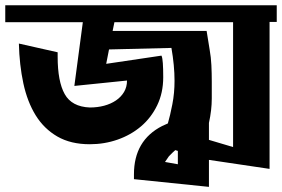

<svg xmlns="http://www.w3.org/2000/svg" viewBox="-20 -564 1072 730"><path d="M774.4 -96.7V-32.2L866.2 -4.9V-479.5H415L408.2 -446.3H765.6L777.3 -374Q782.2 -346.7 783.7 -316.4Q785.2 -286.1 785.2 -252.9Q785.2 -233.4 785.2 -189.5Q785.2 -145.5 774.4 -96.7ZM618.2 -94.7Q627 -125 635.3 -167.5Q643.6 -210 643.6 -256.8Q643.6 -314.5 631.8 -381.8L394.5 -376L383.8 -321.3L593.8 -352.5L594.7 -350.6Q600.6 -336.9 600.6 -270.5Q600.6 -210.9 577.6 -163.6Q554.7 -116.2 516.1 -83.5Q477.5 -50.8 427.2 -33.2Q377 -15.6 321.3 -15.6Q249 -15.6 198.2 -44.9Q147.5 -74.2 115.7 -125.5Q84 -176.8 68.8 -247.1Q53.7 -317.4 51.8 -398.4L199.2 -365.2V-348.6Q199.2 -253.9 226.1 -206.1Q252.9 -158.2 321.3 -155.3Q350.6 -155.3 376 -162.1Q401.4 -168.9 420.9 -182.1Q440.4 -195.3 451.7 -214.4Q462.9 -233.4 462.9 -257.8L262.7 -237.3L294.9 -479.5H0V-543.9H1032.2V-480.5H1004.9V78.1L774.4 43.9V146.5L489.3 117.2V98.6Q489.3 -30.3 596.7 -85ZM656.2 9.8 646.5 6.8Q641.6 10.7 635.7 16.6Q629.9 22.5 622.1 30.3L607.4 51.8L656.2 60.5Z"/></svg>

Font: Shorif Bongobondhu ANSI V2
Style: Regular
Weight: 400
Designer: Shorif Uddin Shishir, Shorif art & Design, e-mail : shorifart@gmail.com, facebook : Shorif2001
Foundry: Lipighor Font Foundry
Version: Designed By Shorif Uddin Shishir | Build By Niladri Shekhar 